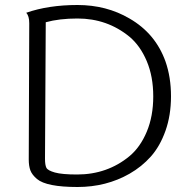

<svg xmlns="http://www.w3.org/2000/svg" viewBox="-20 -740 740 768"><path d="M498 -666Q602 -606 642 -494Q664 -431 664 -355Q664 -279 642 -217Q620 -155 583.5 -114Q547 -73 498 -45Q405 8 290 8Q166 8 128 -24Q108 -41 101.5 -58.5Q95 -76 95 -102L97 -647Q97 -676 85 -689Q174 -720 290 -720Q406 -720 498 -666ZM498 -593Q409 -666 290 -666Q217 -666 163 -651L160 -105Q160 -80 165.5 -69Q171 -58 199.5 -50Q228 -42 288.5 -42Q349 -42 401.5 -60.5Q454 -79 497.5 -115Q541 -151 567 -213Q593 -275 593 -354.5Q593 -434 567 -495.5Q541 -557 498 -593Z"/></svg>

Font: Laila Light
Style: Regular
Weight: 300
Designer: Hitesh Malaviya
Foundry: Indian Type Foundry
Version: Version 1.302;PS 1.0;hotconv 1.0.78;makeotf.lib2.5.61930; tt